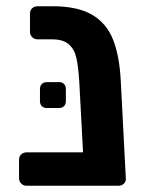

<svg xmlns="http://www.w3.org/2000/svg" viewBox="-20 -595 465 615"><path d="M377 -7C381.7 -11.7 383.7 -17.3 383 -24L367 -333C364.3 -388.3 356 -433.5 342 -468.5C328 -503.5 305.5 -530 274.5 -548C243.5 -566 201.3 -575 148 -575H100C93.3 -575 87.7 -572.8 83 -568.5C78.3 -564.2 76 -558.3 76 -551V-493C76 -486.3 78.3 -480.7 83 -476C87.7 -471.3 93.3 -469 100 -469H146C170 -469 188 -463.8 200 -453.5C212 -443.2 220.2 -428.7 224.5 -410C228.8 -391.3 232 -365.3 234 -332L246 -107H65C58.3 -107 52.7 -104.8 48 -100.5C43.3 -96.2 41 -90.3 41 -83V-24C41 -17.3 43.3 -11.7 48 -7C52.7 -2.3 58.3 0 65 0H274H359C366.3 0 372.3 -2.3 377 -7ZM114 -255C118 -251 123.3 -249 130 -249H169C175.7 -249 181 -251 185 -255C189 -259 191 -264.3 191 -271V-310C191 -316.7 189 -322 185 -326C181 -330 175.7 -332 169 -332H130C123.3 -332 118 -330 114 -326C110 -322 108 -316.7 108 -310V-271C108 -264.3 110 -259 114 -255Z"/></svg>

Font: Rubik
Style: Regular
Weight: 500
Designer: Hubert & Fischer
Foundry: Hubert & Fischer
Version: Version 1.100